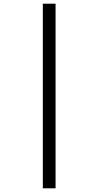

<svg xmlns="http://www.w3.org/2000/svg" viewBox="-20 -780 533 1040"><path d="M212 240H281V-760H212Z"/></svg>

Font: Noto Serif Khmer Condensed ExtraBold
Style: Regular
Weight: 800
Width: 3
Designer: Danh Hong and the Monotype Design Team
Foundry: Monotype Imaging Inc.
Version: Version 2.004